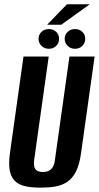

<svg xmlns="http://www.w3.org/2000/svg" viewBox="-20 -851 455 883"><path d="M167.5 12Q131.7 12 102.6 6.8Q73.5 1.6 53.6 -14.1Q33.7 -29.8 26 -61.5Q18.4 -93.1 25.7 -146.8L88 -591H204L137 -114.4Q134.4 -92.5 139.1 -80.5Q143.7 -68.4 154.1 -64.1Q164.4 -59.9 177 -59.9Q190 -59.9 201.3 -64.1Q212.6 -68.4 221.2 -80.5Q229.8 -92.5 232.4 -114.4L299.4 -591H415.1L352.9 -147.5Q345.5 -93.8 329.2 -61.8Q312.8 -29.8 288.7 -14.1Q264.6 1.6 234 6.8Q203.4 12 167.5 12ZM204.8 -626.7Q184.6 -626.7 170.9 -640Q157.3 -653.3 157.3 -672.5Q157.3 -691.8 170.9 -704.6Q184.6 -717.4 204.8 -717.4Q225.1 -717.4 238.4 -704.6Q251.7 -691.8 251.7 -672.5Q251.7 -653.3 238.4 -640Q225.1 -626.7 204.8 -626.7ZM325.1 -626.7Q304.8 -626.7 291.2 -640Q277.5 -653.3 277.5 -672.5Q277.5 -691.8 291.2 -704.6Q304.8 -717.4 325.1 -717.4Q345.3 -717.4 358.6 -704.6Q372 -691.8 372 -672.5Q372 -653.3 358.6 -640Q345.3 -626.7 325.1 -626.7ZM196.9 -737.3 287.9 -831.4H392.8L261.8 -737.3Z"/></svg>

Font: Alumni Sans SC Thin
Style: Italic
Weight: 100
Italic angle: -8°
Designer: Robert E. Leuschke
Foundry: Robert E. Leuschke
Version: Version 1.016